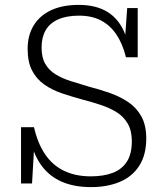

<svg xmlns="http://www.w3.org/2000/svg" viewBox="-20 -748 677 785"><path d="M351 -27Q404 -27 441.5 -41.5Q479 -56 499 -87.5Q519 -119 519 -171Q519 -214 502 -243Q485 -272 456.5 -289.5Q428 -307 392 -319Q356 -331 317 -341Q273 -353 233 -366.5Q193 -380 161 -402.5Q129 -425 111 -460Q93 -495 93 -548Q93 -604 118 -644.5Q143 -685 189.5 -706.5Q236 -728 302 -728Q360 -728 402 -708.5Q444 -689 470.5 -649.5Q497 -610 507 -549L490 -574L500 -715H543V-514H495Q481 -570 455.5 -607.5Q430 -645 392.5 -664.5Q355 -684 303 -684Q252 -684 217.5 -668.5Q183 -653 166.5 -624Q150 -595 150 -554Q150 -513 165 -487Q180 -461 206.5 -444.5Q233 -428 269 -416.5Q305 -405 346 -393Q389 -382 430 -367.5Q471 -353 504.5 -330.5Q538 -308 558 -272Q578 -236 578 -182Q578 -115 549.5 -70.5Q521 -26 470 -4.5Q419 17 352 17Q282 17 230.5 -6Q179 -29 146.5 -75.5Q114 -122 101 -193L121 -170L111 2H66V-228H119Q134 -162 164.5 -117Q195 -72 242 -49.5Q289 -27 351 -27Z"/></svg>

Font: Roboto Serif 20pt ExtraLight
Style: Regular
Weight: 250
Version: Version 1.008